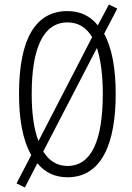

<svg xmlns="http://www.w3.org/2000/svg" viewBox="-20 -824 584 848"><path d="M491 -409C491 -520 475 -611 440 -675L498 -786L461 -804L412 -712C379 -753 335 -775 278 -775C138 -775 64 -654 64 -410C64 -301 79 -208 118 -139L53 -14L90 4L145 -103C177 -64 221 -41 278 -41C431 -41 491 -194 491 -409ZM120 -409C120 -613 172 -725 278 -725C326 -725 361 -703 387 -660L150 -201C130 -252 120 -322 120 -409ZM434 -409C434 -200 382 -91 278 -91C233 -91 197 -113 171 -155L408 -612C425 -561 434 -492 434 -409Z"/></svg>

Font: Noto Sans Tamil UI ExtraCondensed Light
Style: Regular
Weight: 300
Width: 2
Designer: Jelle Bosma - Monotype Design Team
Foundry: Monotype Imaging Inc.
Version: Version 2.004